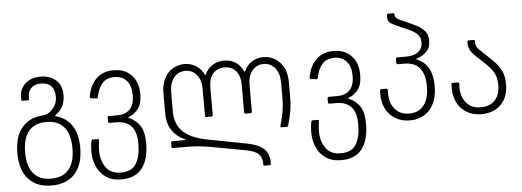

<svg xmlns="http://www.w3.org/2000/svg" viewBox="-56 -864 3414 1256"><g transform="rotate(-5 1651.0 -236.0)"><path d="M31 -3Q31 -109 80 -168.5Q129 -228 218 -234Q249 -237 271 -256Q314 -293 314 -348Q314 -395 290.5 -419Q267 -443 223 -443Q182 -443 160 -420Q138 -397 138 -363V-348Q138 -341 131 -341H94Q87 -341 87 -348V-368Q87 -419 125 -453.5Q163 -488 223 -488Q286 -488 325.5 -454Q365 -420 365 -355Q365 -274 304 -230Q299 -227 299 -225Q299 -223 306 -220Q373 -201 408.5 -146.5Q444 -92 444 -3Q444 109 389.5 168.5Q335 228 237 228Q139 228 85 168.5Q31 109 31 -3ZM237 183Q314 183 353.5 135.5Q393 88 393 -3Q393 -95 353.5 -142Q314 -189 237 -189Q161 -189 121.5 -142Q82 -95 82 -3Q82 88 121.5 135.5Q161 183 237 183Z M514 30Q514 -12 521 -40Q523 -48 529 -48H566Q571 -48 571 -43Q571 -39 568 -19.5Q565 0 565 30Q565 92 596.5 137.5Q628 183 695 183Q768 183 796.5 134.5Q825 86 825 5Q825 -75 791 -111Q757 -147 692 -147H650Q640 -147 640 -157V-182Q640 -192 650 -192H706Q756 -192 786 -221.5Q816 -251 816 -316Q816 -375 787.5 -409Q759 -443 705 -443Q653 -443 625 -409Q597 -375 588 -323Q586 -312 577 -314L544 -318Q534 -319 535 -329Q547 -402 590.5 -445Q634 -488 705 -488Q779 -488 822.5 -442Q866 -396 866 -316Q866 -253 839 -219.5Q812 -186 779 -175Q774 -173 774.5 -171Q775 -169 780 -167Q823 -149 849.5 -110Q876 -71 876 5Q876 112 831 170Q786 228 695 228Q632 228 591.5 199Q551 170 532.5 125Q514 80 514 30Z M1627 210V201Q1627 166 1604.5 143Q1582 120 1522 109L1298 68Q1219 53 1136 53H1049Q1039 53 1039 43V18Q1039 8 1049 8H1129Q1135 8 1135 6Q1135 4 1125 0Q1075 -23 1046 -67.5Q1017 -112 1017 -179V-310Q1017 -366 1037.5 -406Q1058 -446 1093 -467Q1128 -488 1171 -488Q1212 -488 1246.5 -466Q1281 -444 1298 -406Q1299 -405 1300.5 -405Q1302 -405 1303 -406Q1319 -444 1353 -466Q1387 -488 1429 -488Q1473 -488 1506 -466.5Q1539 -445 1556 -406Q1557 -405 1558.5 -405Q1560 -405 1561 -406Q1578 -444 1612 -466Q1646 -488 1687 -488Q1753 -488 1797 -440.5Q1841 -393 1841 -310V-229Q1841 -163 1834 -123Q1827 -83 1812 -30Q1810 -24 1808 -22Q1806 -20 1801 -20H1770Q1758 -20 1761 -30Q1776 -83 1783 -123Q1790 -163 1790 -229V-310Q1790 -372 1761.5 -407.5Q1733 -443 1686 -443Q1640 -443 1611.5 -408.5Q1583 -374 1583 -316V-140Q1583 -130 1573 -130H1542Q1532 -130 1532 -140V-320Q1532 -378 1505 -410.5Q1478 -443 1429 -443Q1381 -443 1353.5 -410.5Q1326 -378 1326 -320V-140Q1326 -130 1316 -130H1285Q1275 -130 1275 -140V-316Q1275 -374 1246.5 -408.5Q1218 -443 1173 -443Q1126 -443 1097 -407.5Q1068 -372 1068 -310V-184Q1068 -104 1117 -54Q1166 -4 1282 18L1528 65Q1611 81 1644 114.5Q1677 148 1677 197V210Q1677 220 1667 220H1637Q1627 220 1627 210Z M1958 30Q1958 -12 1965 -40Q1967 -48 1973 -48H2010Q2015 -48 2015 -43Q2015 -39 2012 -19.5Q2009 0 2009 30Q2009 92 2040.5 137.5Q2072 183 2139 183Q2212 183 2240.5 134.5Q2269 86 2269 5Q2269 -75 2235 -111Q2201 -147 2136 -147H2094Q2084 -147 2084 -157V-182Q2084 -192 2094 -192H2150Q2200 -192 2230 -221.5Q2260 -251 2260 -316Q2260 -375 2231.5 -409Q2203 -443 2149 -443Q2097 -443 2069 -409Q2041 -375 2032 -323Q2030 -312 2021 -314L1988 -318Q1978 -319 1979 -329Q1991 -402 2034.5 -445Q2078 -488 2149 -488Q2223 -488 2266.5 -442Q2310 -396 2310 -316Q2310 -253 2283 -219.5Q2256 -186 2223 -175Q2218 -173 2218.5 -171Q2219 -169 2224 -167Q2267 -149 2293.5 -110Q2320 -71 2320 5Q2320 112 2275 170Q2230 228 2139 228Q2076 228 2035.5 199Q1995 170 1976.5 125Q1958 80 1958 30Z M2430 -176V-202Q2430 -212 2440 -212H2471Q2481 -212 2481 -202V-175Q2481 -117 2514.5 -77Q2548 -37 2608 -37Q2670 -37 2704 -80.5Q2738 -124 2738 -204Q2738 -365 2604 -365H2562Q2552 -365 2552 -375V-400Q2552 -410 2562 -410H2623Q2670 -410 2699 -431.5Q2728 -453 2728 -496Q2728 -526 2709.5 -546Q2691 -566 2655 -582L2565 -622Q2538 -634 2528 -645.5Q2518 -657 2518 -674V-690Q2518 -700 2528 -700H2558Q2568 -700 2568 -690V-687Q2568 -677 2574 -670Q2580 -663 2597 -655L2687 -614Q2732 -594 2755.5 -568Q2779 -542 2779 -503Q2779 -455 2752 -428.5Q2725 -402 2689 -391Q2686 -390 2685 -388Q2684 -386 2687 -385Q2789 -344 2789 -204Q2789 -105 2740.5 -48.5Q2692 8 2608 8Q2554 8 2513.5 -16.5Q2473 -41 2451.5 -83Q2430 -125 2430 -176Z M2899 -176V-202Q2899 -212 2909 -212H2940Q2950 -212 2950 -202V-175Q2950 -117 2983 -77Q3016 -37 3077 -37Q3138 -37 3171 -73Q3204 -109 3204 -170Q3204 -217 3189 -248Q3174 -279 3135 -316L3095 -353Q3055 -389 3041 -411Q3027 -433 3027 -470Q3027 -480 3037 -480H3067Q3077 -480 3077 -470Q3077 -446 3084.5 -433Q3092 -420 3120 -394L3163 -354Q3214 -307 3234.5 -268.5Q3255 -230 3255 -173Q3255 -90 3207.5 -41Q3160 8 3077 8Q3021 8 2980.5 -17Q2940 -42 2919.5 -83.5Q2899 -125 2899 -176Z"/></g></svg>

Font: Barlow GEO Light
Style: Regular
Weight: 300
Designer: Jeremy Tribby
Foundry: Tribby Type
Version: Version 1.408